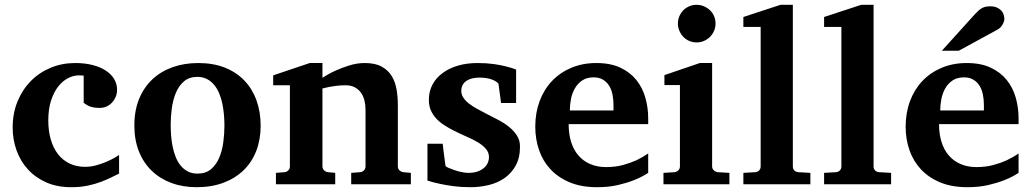

<svg xmlns="http://www.w3.org/2000/svg" viewBox="-20 -760 4252 792"><path d="M471.2 -43.9Q458.5 -38.1 440.2 -28.8Q421.9 -19.5 397.7 -10.3Q373.5 -1 342.8 5.6Q312 12.2 273.9 12.2Q215.3 12.2 170.4 -7.8Q125.5 -27.8 94.7 -61.8Q64 -95.7 48.1 -140.1Q32.2 -184.6 32.2 -233.9Q32.2 -293 52.5 -342Q72.8 -391.1 107.7 -426.3Q142.6 -461.4 189.5 -480.7Q236.3 -500 290 -500Q329.6 -500 361.3 -491.9Q393.1 -483.9 415.8 -469.2Q438.5 -454.6 450.7 -434.3Q462.9 -414.1 462.9 -390.1Q462.9 -373 456.8 -359.4Q450.7 -345.7 440.9 -335.7Q431.2 -325.7 418.5 -320.3Q405.8 -314.9 392.1 -314.9Q376.5 -314.9 366 -316.9Q355.5 -318.8 348.1 -322Q340.8 -325.2 335.4 -328.9Q330.1 -332.5 325.2 -335.9V-448.2Q318.8 -448.2 315.2 -448.7Q311.5 -449.2 306.2 -449.2Q283.2 -449.2 260.5 -437.5Q237.8 -425.8 219.7 -402.6Q201.7 -379.4 190.4 -344.5Q179.2 -309.6 179.2 -263.2Q179.2 -219.2 189.7 -183.8Q200.2 -148.4 219.7 -123.5Q239.3 -98.6 267.6 -85.2Q295.9 -71.8 331.1 -71.8Q354 -71.8 377 -78.1Q399.9 -84.5 419.2 -92.8Q438.5 -101.1 452.4 -109.1Q466.3 -117.2 471.2 -121.1Z M905.8 -242.2Q905.8 -263.2 903.8 -286.4Q901.9 -309.6 897.2 -332Q892.6 -354.5 884.3 -374.5Q876 -394.5 863.5 -409.7Q851.1 -424.8 834 -433.8Q816.9 -442.9 793.9 -442.9Q760.3 -442.9 738.8 -424.3Q717.3 -405.8 705.3 -376.7Q693.4 -347.7 688.7 -313Q684.1 -278.3 684.1 -246.1Q684.1 -224.6 685.8 -201.2Q687.5 -177.7 692.1 -155.3Q696.8 -132.8 704.6 -112.8Q712.4 -92.8 724.9 -77.4Q737.3 -62 754.4 -53Q771.5 -43.9 794.9 -43.9Q829.1 -43.9 850.6 -62.3Q872.1 -80.6 884.3 -109.4Q896.5 -138.2 901.1 -173.3Q905.8 -208.5 905.8 -242.2ZM1055.2 -241.2Q1055.2 -185.1 1037.4 -138.4Q1019.5 -91.8 985.4 -58.3Q951.2 -24.9 902.1 -6.3Q853 12.2 791 12.2Q733.9 12.2 686.8 -5.4Q639.6 -22.9 605.7 -55.7Q571.8 -88.4 553 -135.5Q534.2 -182.6 534.2 -242.2Q534.2 -303.7 553.7 -351.6Q573.2 -399.4 608.2 -432.4Q643.1 -465.3 691.4 -482.7Q739.7 -500 797.9 -500Q859.9 -500 907.7 -481Q955.6 -461.9 988.3 -427.5Q1021 -393.1 1038.1 -345.7Q1055.2 -298.3 1055.2 -241.2Z M1428.7 0V-46.9L1465.8 -49.8Q1475.1 -50.8 1481.4 -57.4Q1487.8 -64 1487.8 -73.2V-308.1Q1487.8 -327.1 1483.4 -345.2Q1479 -363.3 1469.2 -377.2Q1459.5 -391.1 1443.8 -399.7Q1428.2 -408.2 1405.8 -408.2Q1385.3 -408.2 1367.7 -406Q1350.1 -403.8 1337.4 -401.4Q1322.3 -398.4 1310.1 -395V-73.2Q1310.1 -64 1316.9 -57.4Q1323.7 -50.8 1333 -49.8L1362.8 -46.9V0H1118.2V-46.9L1153.8 -49.8Q1163.1 -50.8 1169.4 -57.4Q1175.8 -64 1175.8 -73.2V-408.2H1106.9V-449.2L1257.8 -500H1310.1V-439Q1335.9 -456.1 1365.2 -469.2Q1390.1 -480.5 1421.4 -490.2Q1452.6 -500 1484.9 -500Q1527.8 -500 1554.7 -485.1Q1581.5 -470.2 1596.2 -445.8Q1610.8 -421.4 1616 -390.1Q1621.1 -358.9 1621.1 -326.2V-73.2Q1621.1 -64 1627.9 -57.4Q1634.8 -50.8 1644 -49.8L1674.8 -46.9V0Z M2108.9 -335H2046.9L2036.1 -415Q2026.4 -426.3 2005.9 -433.1Q1985.4 -439.9 1958 -439.9Q1922.9 -439.9 1902.8 -425.5Q1882.8 -411.1 1882.8 -384.8Q1882.8 -370.1 1891.1 -357.4Q1899.4 -344.7 1913.6 -333.5Q1927.7 -322.3 1945.8 -312.3Q1963.9 -302.2 1983.9 -292Q2008.8 -279.3 2034.2 -266.1Q2059.6 -252.9 2079.6 -236.8Q2099.6 -220.7 2112.3 -200.9Q2125 -181.2 2125 -155.8Q2125 -108.4 2106.9 -76.4Q2088.9 -44.4 2060.1 -24.7Q2031.2 -4.9 1994.6 3.7Q1958 12.2 1920.9 12.2Q1883.8 12.2 1851.8 8.1Q1819.8 3.9 1795.4 -1.5Q1767.1 -7.3 1743.2 -15.1V-167H1806.2Q1807.1 -156.7 1809.1 -141.1Q1811 -125.5 1813 -110.8Q1814.9 -93.8 1817.9 -75.2Q1818.8 -72.8 1829.1 -68.1Q1839.4 -63.5 1853.5 -58.6Q1867.7 -53.7 1883.3 -50.3Q1898.9 -46.9 1911.1 -46.9Q1936.5 -46.9 1953.1 -53.7Q1969.7 -60.5 1979.5 -70.3Q1989.3 -80.1 1993.2 -91.1Q1997.1 -102.1 1997.1 -110.8Q1997.1 -131.3 1984.1 -146.2Q1971.2 -161.1 1950.7 -173.3Q1930.2 -185.5 1904.5 -196.5Q1878.9 -207.5 1854 -220.2Q1833 -230.5 1814 -242.7Q1794.9 -254.9 1780.5 -270Q1766.1 -285.2 1757.6 -304.2Q1749 -323.2 1749 -348.1Q1749 -382.8 1763.9 -410.9Q1778.8 -439 1805.7 -458.7Q1832.5 -478.5 1869.1 -489.3Q1905.8 -500 1949.7 -500Q1986.8 -500 2016.4 -495.8Q2045.9 -491.7 2066.4 -486.3Q2090.3 -480.5 2108.9 -473.1Z M2510.7 -326.2Q2510.7 -350.1 2506.3 -371.1Q2502 -392.1 2491.9 -407.5Q2481.9 -422.9 2466.3 -431.9Q2450.7 -440.9 2428.7 -440.9Q2400.9 -440.9 2382.1 -428.5Q2363.3 -416 2351.8 -396.2Q2340.3 -376.5 2335.4 -352.1Q2330.6 -327.6 2330.6 -304.2H2510.7ZM2653.8 -46.9Q2627.9 -29.8 2595.7 -17.1Q2567.9 -5.9 2529.3 3.2Q2490.7 12.2 2442.9 12.2Q2378.9 12.2 2331.3 -7.3Q2283.7 -26.9 2251.7 -60.8Q2219.7 -94.7 2203.9 -140.1Q2188 -185.5 2188 -237.8Q2188 -294.4 2205.8 -342.5Q2223.6 -390.6 2256.6 -425.5Q2289.6 -460.4 2336.2 -480.2Q2382.8 -500 2439.9 -500Q2498.5 -500 2539.3 -480.7Q2580.1 -461.4 2605.5 -429.4Q2630.9 -397.5 2642.3 -356.4Q2653.8 -315.4 2653.8 -272V-248H2325.7Q2325.7 -207 2335.9 -174.3Q2346.2 -141.6 2366 -118.7Q2385.7 -95.7 2414.6 -83.3Q2443.4 -70.8 2480 -70.8Q2518.1 -70.8 2549.6 -79.3Q2581.1 -87.9 2604.5 -98.6Q2631.3 -111.3 2653.8 -127Z M2716.8 0V-46.9L2762.7 -49.8Q2771.5 -50.8 2778.1 -57.4Q2784.7 -64 2784.7 -73.2V-409.2H2720.7V-450.2L2866.7 -500H2917.5V-73.2Q2917.5 -64 2924.6 -57.4Q2931.6 -50.8 2940.4 -49.8L2988.8 -46.9V0ZM2931.6 -663.1Q2931.6 -647 2925.5 -632.8Q2919.4 -618.7 2908.7 -607.9Q2897.9 -597.2 2883.8 -591.1Q2869.6 -585 2853.5 -585Q2837.4 -585 2823.2 -591.1Q2809.1 -597.2 2798.8 -607.9Q2788.6 -618.7 2782.5 -632.8Q2776.4 -647 2776.4 -663.1Q2776.4 -679.2 2782.5 -693.4Q2788.6 -707.5 2798.8 -717.8Q2809.1 -728 2823.2 -734.1Q2837.4 -740.2 2853.5 -740.2Q2869.6 -740.2 2883.8 -734.1Q2897.9 -728 2908.7 -717.8Q2919.4 -707.5 2925.5 -693.4Q2931.6 -679.2 2931.6 -663.1Z M3046.4 0V-46.9L3095.7 -49.8Q3105.5 -50.8 3111.6 -57.1Q3117.7 -63.5 3117.7 -73.2V-648.9H3046.4V-689.9L3199.7 -740.2H3250.5V-73.2Q3250.5 -63.5 3256.6 -57.1Q3262.7 -50.8 3272.5 -49.8L3322.8 -46.9V0Z M3379.4 0V-46.9L3428.7 -49.8Q3438.5 -50.8 3444.6 -57.1Q3450.7 -63.5 3450.7 -73.2V-648.9H3379.4V-689.9L3532.7 -740.2H3583.5V-73.2Q3583.5 -63.5 3589.6 -57.1Q3595.7 -50.8 3605.5 -49.8L3655.8 -46.9V0Z M4038.6 -326.2Q4038.6 -350.1 4034.2 -371.1Q4029.8 -392.1 4019.8 -407.5Q4009.8 -422.9 3994.1 -431.9Q3978.5 -440.9 3956.5 -440.9Q3928.7 -440.9 3909.9 -428.5Q3891.1 -416 3879.6 -396.2Q3868.2 -376.5 3863.3 -352.1Q3858.4 -327.6 3858.4 -304.2H4038.6ZM4181.6 -46.9Q4155.8 -29.8 4123.5 -17.1Q4095.7 -5.9 4057.1 3.2Q4018.6 12.2 3970.7 12.2Q3906.7 12.2 3859.1 -7.3Q3811.5 -26.9 3779.5 -60.8Q3747.6 -94.7 3731.7 -140.1Q3715.8 -185.5 3715.8 -237.8Q3715.8 -294.4 3733.6 -342.5Q3751.5 -390.6 3784.4 -425.5Q3817.4 -460.4 3864 -480.2Q3910.6 -500 3967.8 -500Q4026.4 -500 4067.1 -480.7Q4107.9 -461.4 4133.3 -429.4Q4158.7 -397.5 4170.2 -356.4Q4181.6 -315.4 4181.6 -272V-248H3853.5Q3853.5 -207 3863.8 -174.3Q3874 -141.6 3893.8 -118.7Q3913.6 -95.7 3942.4 -83.3Q3971.2 -70.8 4007.8 -70.8Q4045.9 -70.8 4077.4 -79.3Q4108.9 -87.9 4132.3 -98.6Q4159.2 -111.3 4181.6 -127ZM4123 -681.2Q4123 -676.3 4120.8 -670.2Q4118.7 -664.1 4115.2 -658.2Q4111.8 -652.3 4106.9 -647.2Q4102.1 -642.1 4097.2 -639.2L3935.1 -550.8H3865.2L4002 -702.1Q4010.7 -711.4 4017.8 -717.5Q4024.9 -723.6 4032 -727.3Q4039.1 -731 4046.9 -732.4Q4054.7 -733.9 4064.9 -733.9Q4081.1 -733.9 4092 -729Q4103 -724.1 4110.1 -716.6Q4117.2 -709 4120.1 -699.5Q4123 -689.9 4123 -681.2Z"/></svg>

Font: Charis SIL APac
Style: Bold
Weight: 700
Foundry: SIL International
Version: Version 5.000